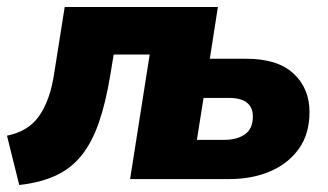

<svg xmlns="http://www.w3.org/2000/svg" viewBox="-25 -512 939 549"><path d="M30 17 -5 -124Q24 -130 46.5 -143Q69 -156 85.5 -178.5Q102 -201 113.5 -233.5Q125 -266 131 -309L160 -492H598L575 -344H679Q769 -344 814.5 -301.5Q860 -259 860 -192Q860 -129 829.5 -86.5Q799 -44 747.5 -22Q696 0 631 0H347L403 -356H300L290 -295Q277 -217 257.5 -161Q238 -105 208.5 -68Q179 -31 135.5 -10.5Q92 10 30 17ZM538 -112H614Q653 -112 675.5 -128Q698 -144 698 -179Q698 -205 681 -218.5Q664 -232 630 -232H557Z"/></svg>

Font: Nunito Sans 12pt Black
Style: Italic
Weight: 900
Italic angle: -9°
Designer: Vernon Adams
Foundry: Vernon Adams
Version: Version 3.101;gftools[0.9.27]